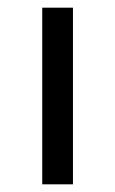

<svg xmlns="http://www.w3.org/2000/svg" viewBox="-20 -480 300 500"><path d="M170 -460V0H90V-460Z"/></svg>

Font: Venryn Sans
Style: Regular
Weight: 400
Designer: Owen Earl, indestructible type* (font) & Cristiano Sobral (main changes)
Version: Version 3.600; ttfautohint (v1.8.3)